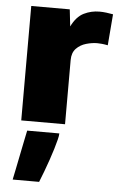

<svg xmlns="http://www.w3.org/2000/svg" viewBox="-56 -569 555 883"><g transform="rotate(5 221.5 -128.0)"><path d="M52.2 0V-528.3H230L238.8 -450.2Q261.7 -496.6 295.4 -513.2Q329.1 -529.8 367.2 -529.8Q382.8 -529.8 398.7 -527.8Q414.6 -525.9 430.2 -522.9L418.5 -378.9Q404.3 -381.8 391.1 -383.1Q377.9 -384.3 370.1 -384.3Q345.7 -384.3 318.6 -376.5Q291.5 -368.7 272.9 -349.4Q254.4 -330.1 254.4 -296.4V0ZM36.6 274.4Q41.5 251.5 46.1 228.5Q50.8 205.6 55.4 182.4Q60.1 159.2 64.7 136.2Q69.3 113.3 74 90.3Q78.6 67.4 83.5 44.4H231.9V45.4Q231.9 54.2 227.3 73Q222.7 91.8 215.1 116.7Q207.5 141.6 198 169.4Q188.5 197.3 178.2 224.4Q168 251.5 158.7 274.4Z"/></g></svg>

Font: Comme Black
Style: Regular
Weight: 900
Version: Version 1.000;gftools[0.9.27]